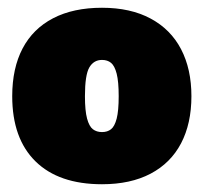

<svg xmlns="http://www.w3.org/2000/svg" viewBox="-20 -771 525 495"><path d="M11.5 -523Q11.5 -595 38.2 -646Q65 -697 117 -724Q169 -751 243 -751Q316.5 -751 368.2 -723.2Q420 -695.5 446.8 -644.2Q473.5 -593 473.5 -523Q473.5 -452.5 446.8 -401.5Q420 -350.5 368.2 -323.2Q316.5 -296 243 -296Q131.5 -296 71.5 -355Q11.5 -414 11.5 -523ZM286 -523Q286 -560.5 280.8 -581Q275.5 -601.5 266.2 -609Q257 -616.5 243 -616.5Q221.5 -616.5 210.2 -597Q199 -577.5 199 -523Q199 -485.5 204.5 -465.2Q210 -445 219.5 -437.8Q229 -430.5 243 -430.5Q257 -430.5 266.2 -437.8Q275.5 -445 280.8 -465.2Q286 -485.5 286 -523Z"/></svg>

Font: Encode Sans Semi Condensed Black
Style: Regular
Weight: 900
Width: 4
Designer: Multiple Designers
Foundry: Impallari Type
Version: Version 2.000